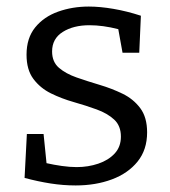

<svg xmlns="http://www.w3.org/2000/svg" viewBox="-20 -557 518 586"><path d="M139 -400Q139 -368 160 -350Q181 -332 214 -320.5Q247 -309 284 -298Q321 -287 354 -271Q387 -255 408 -227Q429 -199 429 -153Q429 -100 400 -64Q371 -28 321.5 -9.5Q272 9 211 9Q173 9 134.5 3Q96 -3 55 -14L62 -148H113L122 -59Q144 -54 168.5 -50.5Q193 -47 214 -47Q249 -47 280 -57.5Q311 -68 330 -88.5Q349 -109 349 -140Q349 -173 328.5 -192Q308 -211 275 -223Q242 -235 205 -245.5Q168 -256 135.5 -272Q103 -288 82 -316Q61 -344 61 -390Q61 -441 87.5 -473.5Q114 -506 157.5 -521.5Q201 -537 251 -537Q285 -537 326 -530Q367 -523 410 -509L405 -396H354L341 -468Q294 -480 253 -480Q204 -480 171.5 -459.5Q139 -439 139 -400Z"/></svg>

Font: Bitter
Style: Regular
Weight: 400
Designer: Sol Matas, and Bitter project Authors
Foundry: Sol Matas
Version: Version 2.001